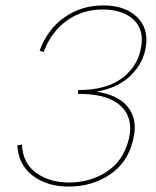

<svg xmlns="http://www.w3.org/2000/svg" viewBox="-20 -683 575 708"><path d="M336 -345Q407 -334 442 -299Q477 -264 477 -212Q477 -194 470 -164Q450 -82 384 -38.5Q318 5 234 5Q154 5 101 -35Q48 -75 44 -147L61 -150Q64 -81 113.5 -45.5Q163 -10 235 -10Q312 -10 373 -49.5Q434 -89 454 -166Q460 -189 460 -210Q460 -268 413 -302.5Q366 -337 267 -337L269 -351Q368 -351 425.5 -391.5Q483 -432 498 -497Q503 -520 503 -535Q503 -589 463 -618.5Q423 -648 359 -648Q282 -648 224.5 -605.5Q167 -563 141 -491L126 -496Q155 -575 217.5 -619Q280 -663 361 -663Q433 -663 476.5 -628Q520 -593 520 -535Q520 -519 515 -496Q502 -441 456.5 -399.5Q411 -358 336 -345Z"/></svg>

Font: Ysabeau Thin
Style: Italic
Weight: 200
Italic angle: -12°
Designer: Christian Thalmann (Catharsis Fonts)
Version: Version 0.003